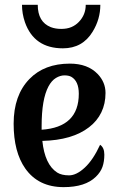

<svg xmlns="http://www.w3.org/2000/svg" viewBox="-20 -767 507 797"><path d="M395.5 -166Q413.1 -154.3 413.1 -125.2Q413.1 -96.2 405.3 -74.2Q397.5 -52.2 377.9 -33.2Q334 9.8 244.1 9.8Q139.6 9.8 85 -67.4Q36.6 -136.2 36.6 -253.4Q36.6 -371.6 102.1 -439Q164.1 -502.9 270 -502.9Q343.8 -502.9 385.3 -460Q418 -425.8 418 -381.1Q418 -336.4 400.6 -300.5Q383.3 -264.6 349.6 -238.8Q280.3 -185.1 155.8 -182.1Q166 -84 217.3 -50.8Q235.8 -39.1 266.6 -39.1Q297.4 -39.1 332 -71.3Q366.7 -103.5 395.5 -166ZM152.8 -228.5Q307.1 -238.8 307.1 -377.9Q307.1 -430.2 275.9 -448.2Q265.1 -454.1 247.6 -454.1Q230 -454.1 212.2 -443.4Q194.3 -432.6 181.2 -408.2Q152.8 -355 152.8 -243.7ZM190.9 -654.3Q210 -647 234.1 -647Q258.3 -647 276.1 -654.5Q293.9 -662.1 307.1 -675.8Q335.9 -705.6 335.9 -747.1H396.5Q396.5 -687.5 364.7 -635.7Q322.8 -566.4 241.2 -566.4Q121.6 -566.4 83.5 -674.8Q71.3 -710.4 71.3 -747.1H136.7Q136.7 -675.8 190.9 -654.3Z"/></svg>

Font: Amarante
Style: Regular
Weight: 400
Designer: Karolina Lach
Foundry: Sorkin Type Co.
Version: Version 1.001